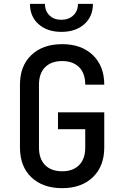

<svg xmlns="http://www.w3.org/2000/svg" viewBox="-20 -970 640 1000"><path d="M304 10Q203 10 143.5 -46.5Q84 -103 84 -202V-529Q84 -627 143.5 -683.5Q203 -740 304 -740Q404 -740 463.5 -683Q523 -626 523 -529H424Q424 -588 392 -620Q360 -652 304 -652Q247 -652 215 -620Q183 -588 183 -529V-202Q183 -142 215 -110Q247 -78 304 -78Q360 -78 392 -110Q424 -142 424 -202V-297H282V-385H523V-202Q523 -104 463.5 -47Q404 10 304 10ZM300 -804Q226 -804 181 -844Q136 -884 136 -950H214Q214 -913 237.5 -890Q261 -867 299 -867Q338 -867 362 -890Q386 -913 386 -950H464Q464 -884 419 -844Q374 -804 300 -804Z"/></svg>

Font: JetBrainsMono NFM Medium
Style: Regular
Weight: 500
Monospace: yes
Designer: Philipp Nurullin, Konstantin Bulenkov
Foundry: JetBrains
Version: Version 2.304; ttfautohint (v1.8.4.7-5d5b);Nerd Fonts 3.3.0